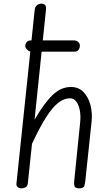

<svg xmlns="http://www.w3.org/2000/svg" viewBox="-20 -1024 598 1044"><path d="M97 0Q84.5 0 76.2 -6.8Q68 -13.5 69.5 -26.5L168.5 -969Q170.5 -988 181.2 -996Q192 -1004 205 -1004Q218.5 -1004 225.2 -996.8Q232 -989.5 230 -971L168 -373.5Q221.5 -465 266.8 -508Q312 -551 365.5 -551Q407.5 -551 434 -523.5Q460.5 -496 471.8 -452.8Q483 -409.5 478 -362.5L444 -41.5Q442 -25.5 438.5 -12.8Q435 0 410 0Q389.5 0 385.5 -11Q381.5 -22 383.5 -39.5L416 -360.5Q419.5 -395 414 -424.2Q408.5 -453.5 395 -471.5Q381.5 -489.5 360.5 -489.5Q328 -489.5 296.5 -465Q265 -440.5 230.5 -386.2Q196 -332 154 -242L131.5 -28.5Q130 -13 120 -6.5Q110 0 97 0ZM117.5 -772Q117.5 -785 124.8 -794.8Q132 -804.5 150 -804.5H379Q397 -804.5 405.8 -795.5Q414.5 -786.5 414.5 -776Q414.5 -764.5 407.8 -753.8Q401 -743 384.5 -743H155.5Q138.5 -743 128 -753.5Q117.5 -764 117.5 -772Z"/></svg>

Font: Edu NSW ACT Hand
Style: Regular
Weight: 400
Designer: Tina and Corey Anderson, Eben Sorkin, Mirko Velimirovic
Foundry: Sorkin Type Co.
Version: Version 2.000